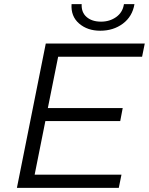

<svg xmlns="http://www.w3.org/2000/svg" viewBox="-20 -911 722 931"><path d="M148 -64H569L556 0H62L202 -700H682L669 -636H262L212 -387H575L563 -324H200ZM466 -762Q404 -762 363.5 -797Q323 -832 327 -891H376Q374 -851 400 -828.5Q426 -806 470 -806Q512 -806 543.5 -828.5Q575 -851 581 -891H632Q622 -831 576 -796.5Q530 -762 466 -762Z"/></svg>

Font: Montserrat
Style: Italic
Weight: 400
Italic angle: -11.3°
Designer: Julieta Ulanovsky
Foundry: Julieta Ulanovsky
Version: Version 9.000; ttfautohint (v1.8.4.7-5d5b)